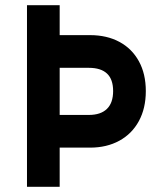

<svg xmlns="http://www.w3.org/2000/svg" viewBox="-20 -720 640 740"><path d="M210 -700V-584.6H327Q391.7 -584.6 440 -558.7Q488.4 -532.8 515.2 -484.1Q542 -435.4 542 -369Q542 -302.6 515.2 -253.3Q488.4 -204 439.7 -177.5Q391.1 -151 327 -151H210V0H84V-700ZM416 -369Q416 -414.4 392.4 -436.5Q368.8 -458.6 322.2 -458.6H210V-277H322.2Q368.2 -277 392.1 -300.3Q416 -323.5 416 -369Z"/></svg>

Font: Fliege Mono Thin
Style: Regular
Weight: 100
Version: Version 0.020;Glyphs 3.3 (3306)